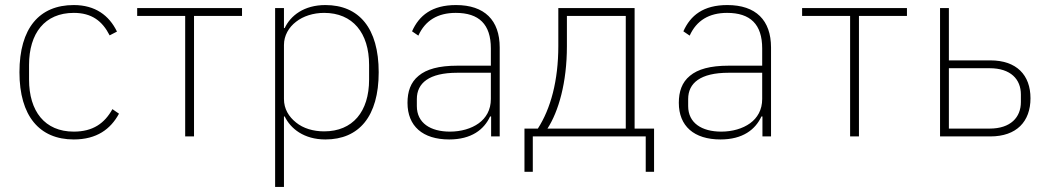

<svg xmlns="http://www.w3.org/2000/svg" viewBox="-20 -540 4153 760"><path d="M272 12C136 12 57 -81 57 -254C57 -429 136 -520 272 -520C357 -520 412 -479 443 -415L414 -400C385 -457 343 -489 272 -489C157 -489 95 -408 95 -283V-225C95 -100 157 -19 272 -19C348 -19 394 -52 425 -108L451 -90C418 -29 363 12 272 12Z M713 -477H523V-508H938V-477H748V0H713Z M1069 -508H1104V-429H1107C1130 -478 1183 -520 1268 -520C1401 -520 1479 -429 1479 -254C1479 -79 1401 12 1268 12C1183 12 1130 -31 1107 -79H1104V200H1069ZM1263 -20C1376 -20 1441 -98 1441 -225V-283C1441 -410 1376 -489 1263 -489C1220 -489 1180 -476 1152 -454C1123 -432 1104 -399 1104 -362V-148C1104 -109 1123 -78 1152 -55C1180 -32 1220 -20 1263 -20Z M1785 -520C1690 -520 1639 -479 1611 -416L1636 -399C1663 -459 1713 -489 1784 -489C1876 -489 1923 -444 1923 -348V-280H1790C1717 -280 1668 -266 1637 -240C1605 -214 1593 -177 1593 -133C1593 -41 1653 12 1758 12C1846 12 1896 -27 1920 -79H1924V0H1958V-352C1958 -460 1898 -520 1785 -520ZM1923 -148C1923 -105 1904 -73 1875 -52C1846 -31 1805 -19 1761 -19C1684 -19 1630 -53 1630 -120V-148C1630 -211 1678 -252 1790 -252H1923V-148Z M2056 -31H2109C2160 -110 2190 -221 2190 -358V-508H2492V-31H2569V140H2536V0H2089V140H2056ZM2457 -31V-477H2224V-357C2224 -213 2191 -99 2147 -31Z M2859 -520C2764 -520 2713 -479 2685 -416L2710 -399C2737 -459 2787 -489 2858 -489C2950 -489 2997 -444 2997 -348V-280H2864C2791 -280 2742 -266 2711 -240C2679 -214 2667 -177 2667 -133C2667 -41 2727 12 2832 12C2920 12 2970 -27 2994 -79H2998V0H3032V-352C3032 -460 2972 -520 2859 -520ZM2997 -148C2997 -105 2978 -73 2949 -52C2920 -31 2879 -19 2835 -19C2758 -19 2704 -53 2704 -120V-148C2704 -211 2752 -252 2864 -252H2997V-148Z M3345 -477H3155V-508H3570V-477H3380V0H3345Z M3701 -508H3736V-301H3900C4004 -301 4059 -243 4059 -151C4059 -59 4004 0 3900 0H3701ZM3897 -31C3981 -31 4021 -76 4021 -136V-166C4021 -226 3981 -270 3897 -270H3736V-31Z"/></svg>

Font: Plexus Sans ExtraLight
Style: Regular
Weight: 250
Version: Version 2.001;PS 002.001;hotconv 1.0.70;makeotf.lib2.5.58329